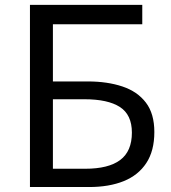

<svg xmlns="http://www.w3.org/2000/svg" viewBox="-20 -753 688 773"><path d="M100.6 0V-733.4H552.8V-655.2H193V-425.1H333.9Q411.9 -425.1 472.6 -404.9Q533.2 -384.7 567.3 -340Q601.4 -295.4 601.4 -221.5Q601.4 -145.9 569.2 -96.8Q537 -47.6 478.2 -23.8Q419.4 0 338.3 0ZM193 -73.6H323Q416.9 -73.6 463.9 -108.8Q511 -144.1 511 -219.1Q511 -291.1 462.6 -322.3Q414.3 -353.4 319.9 -353.4H193Z"/></svg>

Font: Noto Sans JP
Style: Regular
Weight: 100
Designer: Ryoko NISHIZUKA 西塚涼子 (kana, bopomofo & ideographs); Paul D. Hunt (Latin, Greek & Cyrillic); Sandoll Communications 산돌커뮤니
Foundry: Adobe
Version: Version 2.004;hotconv 1.0.118;makeotfexe 2.5.65603